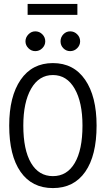

<svg xmlns="http://www.w3.org/2000/svg" viewBox="-20 -949 540 980"><path d="M27 -308Q27 -457 85.5 -542Q144 -627 250 -627Q356 -627 414.5 -542Q473 -457 473 -308Q473 -155 415 -72Q357 11 250 11Q143 11 85 -72Q27 -155 27 -308ZM401 -308Q401 -427 361 -496.5Q321 -566 250 -566Q179 -566 139 -496.5Q99 -427 99 -308Q99 -184 138.5 -117Q178 -50 250 -50Q322 -50 361.5 -117Q401 -184 401 -308ZM110 -738Q110 -758 125 -773.5Q140 -789 160 -789Q181 -789 196 -774Q211 -759 211 -738Q211 -718 196 -703Q181 -688 160 -688Q140 -688 125 -703Q110 -718 110 -738ZM289 -738Q289 -759 303.5 -774Q318 -789 338 -789Q359 -789 374 -774Q389 -759 389 -738Q389 -718 374 -703Q359 -688 338 -688Q318 -688 303.5 -702.5Q289 -717 289 -738ZM121 -929H375V-873H121Z"/></svg>

Font: Vazir Code FD
Style: Code-FD
Weight: 400
Foundry: DejaVu fonts team - Redesigned by Saber Rastikerdar
Version: Version 1.1.2